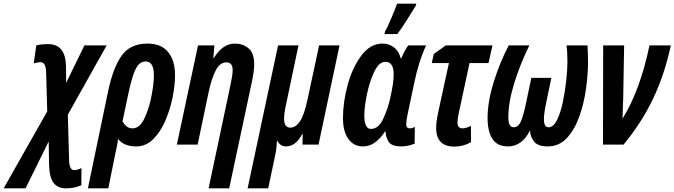

<svg xmlns="http://www.w3.org/2000/svg" viewBox="-142 -793 3699 1053"><path d="M-2 240 125 -17 127 104Q128 178 151 209Q174 240 221 240Q265 240 304 223L305 129Q281 140 265 140Q238 140 237 85L230 -164L443 -544H321L221 -339L220 -430Q217 -551 123 -551Q82 -551 57 -544L43 -445Q64 -452 80 -452Q110 -452 111 -395L117 -182L-122 240Z M530 -128 562 -280Q583 -379 603.5 -417.5Q624 -456 657 -456Q702 -456 702 -380Q702 -336 689 -267Q676 -198 650 -143.5Q624 -89 585 -89Q565 -89 551.5 -100.5Q538 -112 530 -128ZM452 240 491 47Q495 28 499.5 7.5Q504 -13 505 -31Q538 10 605 10Q658 10 698 -29.5Q738 -69 764.5 -130.5Q791 -192 804.5 -259Q818 -326 818 -381Q818 -461 780 -507.5Q742 -554 667 -554Q573 -554 526 -489Q479 -424 451 -293L340 240Z M1115 240 1240 -347Q1252 -403 1252 -441Q1252 -503 1220.5 -528.5Q1189 -554 1147 -554Q1079 -554 1031 -475H1028L1034 -544H944L828 0H942L1002 -287Q1018 -362 1041 -406.5Q1064 -451 1099 -451Q1134 -451 1134 -409Q1134 -392 1130 -369Q1126 -346 1121 -322L1002 240Z M1329 240 1367 59Q1372 37 1374 17Q1376 -3 1377 -21H1379Q1395 10 1426 10Q1451 10 1473.5 -5.5Q1496 -21 1516 -59H1518L1517 0H1605L1720 -544H1608L1545 -249Q1526 -160 1502.5 -126.5Q1479 -93 1450 -93Q1416 -93 1416 -142Q1416 -157 1418.5 -175.5Q1421 -194 1426 -216L1495 -544H1383L1216 240Z M2037 -606Q2057 -632 2090 -684Q2123 -736 2139 -763L2141 -773H2036Q2027 -748 2005 -695.5Q1983 -643 1969 -619L1967 -606ZM1970 -72H1973Q1972 -48 1987 -19Q2002 10 2061 10Q2092 10 2132 -5L2133 -97Q2118 -89 2105 -89Q2086 -89 2086 -112Q2086 -132 2093 -164L2130 -339Q2154 -456 2195 -544H2097Q2078 -519 2059 -473H2056Q2045 -514 2017.5 -534Q1990 -554 1956 -554Q1889 -554 1840 -488.5Q1791 -423 1765 -328.5Q1739 -234 1739 -145Q1739 -72 1768.5 -31Q1798 10 1848 10Q1885 10 1914.5 -11.5Q1944 -33 1970 -72ZM1856 -161Q1856 -204 1870 -273.5Q1884 -343 1910 -398.5Q1936 -454 1972 -454Q2017 -454 2017 -385Q2017 -361 2012.5 -329.5Q2008 -298 1997 -250Q1985 -196 1959.5 -141Q1934 -86 1892 -86Q1856 -86 1856 -161Z M2441 -13V-102Q2430 -97 2417.5 -93Q2405 -89 2395 -89Q2367 -89 2367 -121Q2367 -138 2372 -163L2433 -447H2537L2559 -544H2303L2237 -497L2226 -447H2320L2261 -176Q2250 -126 2250 -91Q2250 11 2351 11Q2398 11 2441 -13Z M2765 -78Q2765 -46 2786 -18Q2807 10 2861 10Q2925 10 2967.5 -36.5Q3010 -83 3035.5 -155Q3061 -227 3072 -307Q3083 -387 3083 -454Q3083 -483 3082 -504.5Q3081 -526 3080 -544H2965Q2970 -511 2970 -453Q2970 -411 2963.5 -351Q2957 -291 2944.5 -232Q2932 -173 2912.5 -134Q2893 -95 2866 -95Q2841 -95 2841 -140Q2841 -171 2855 -237L2882 -366H2772L2745 -237Q2730 -163 2715.5 -129Q2701 -95 2675 -95Q2646 -95 2646 -149Q2646 -233 2678.5 -337.5Q2711 -442 2761 -544H2648Q2600 -453 2566 -344Q2532 -235 2532 -146Q2532 -73 2558.5 -31.5Q2585 10 2644 10Q2721 10 2765 -78Z M3278 0Q3380 -124 3442 -256.5Q3504 -389 3537 -544H3420Q3368 -295 3272 -142Q3273 -169 3274 -199.5Q3275 -230 3276 -259L3281 -544H3166L3165 0Z"/></svg>

Font: Noto Sans Display Condensed
Style: Bold Italic
Weight: 700
Width: 3
Designer: Monotype Design team
Foundry: Monotype Imaging Inc.
Version: 1.000